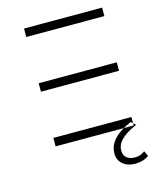

<svg xmlns="http://www.w3.org/2000/svg" viewBox="-133 -806 936 1119"><g transform="rotate(-15 334.5 -246.5)"><path d="M120 -381H591V-330H120ZM120 -711H591V-660H120ZM120 0H591V-51H120ZM544 218Q497 218 468.5 193.5Q440 169 440 127Q440 109 446.5 90Q453 71 468.5 51.5Q484 32 511 13Q538 -6 580 -24L606 0Q569 16 545 32Q521 48 507 63.5Q493 79 488 94Q483 109 483 123Q483 152 502 167Q521 182 550 182Q585 182 611 161L626 193Q592 218 544 218Z"/></g></svg>

Font: Montserrat-Alt1 Light
Style: Regular
Weight: 300
Designer: Differentunic
Foundry: Differentunic
Version: Version 7.222